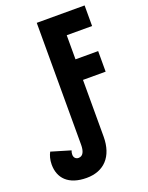

<svg xmlns="http://www.w3.org/2000/svg" viewBox="-195 -800 869 1131"><g transform="rotate(-20 239.5 -234.5)"><path d="M147 245C255 245 323 176 323 50V-305H465V-434H323V-585H482V-714H182V50C182 89 171 118 142 118C124 118 113 105 113 88C113 79 114 71 118 62L-3 26C-13 44 -21 70 -21 101C-21 185 32 245 147 245Z"/></g></svg>

Font: Noto Sans Mono ExtraCondensed ExtraBold
Style: Regular
Weight: 800
Width: 2
Designer: Monotype Design Team
Foundry: Monotype Imaging Inc.
Version: Version 2.014